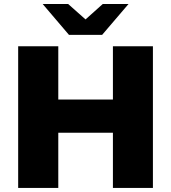

<svg xmlns="http://www.w3.org/2000/svg" viewBox="-20 -929 846 949"><path d="M538.1 0V-272.9H268.1V0H69.8V-700.2H268.1V-437H538.1V-700.2H735.8V0ZM320.8 -756.8 190.9 -909.2H316.9L402.8 -833L487.8 -909.2H615.2L484.9 -756.8Z"/></svg>

Font: Montserrat ExtraBold
Style: Regular
Weight: 800
Designer: Julieta Ulanovsky
Foundry: Julieta Ulanovsky
Version: Version 9.000